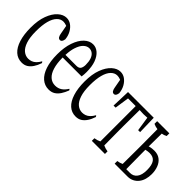

<svg xmlns="http://www.w3.org/2000/svg" viewBox="8 -1170 1789 1789"><g transform="rotate(45 902.5 -275.5)"><path d="M21 -294.9Q21 -391.6 46.1 -458.7Q71.3 -525.9 111.3 -561.8Q151.4 -597.7 195.3 -597.7Q229 -597.7 256.8 -577.9Q284.7 -558.1 303.7 -523.9Q322.8 -489.7 326.7 -446.8Q320.3 -405.8 296.9 -405.8Q280.8 -405.8 272 -419.4Q262.7 -434.6 259.3 -458.5Q259.3 -458.5 259.3 -459Q252 -504.9 244.1 -541Q238.8 -543.5 235.4 -544.4Q214.8 -551.3 198.2 -551.3Q163.6 -551.3 136.2 -523.4Q108.9 -495.6 94.2 -441.4Q79.6 -387.2 79.6 -306.4Q79.6 -225.6 96.9 -174.1Q114.3 -122.6 143.8 -98.4Q173.3 -74.2 209.5 -74.2Q229.5 -74.2 249 -81.1Q289.1 -95.2 319.3 -149.4Q324.7 -147.5 329.6 -135.7Q301.8 -52.2 252 -21Q227.1 -5.4 191.9 -5.4Q138.7 -5.4 100.3 -40Q62 -74.7 41.5 -139.9Q21 -205.1 21 -294.9Z M429.2 -309.6Q429.2 -309.6 429.2 -304.7Q429.7 -232.4 445.6 -180.4Q461.4 -128.4 491.7 -101.3Q522 -74.2 564 -74.2Q602.1 -74.2 630.9 -93.8Q657.2 -111.8 679.7 -147.9Q684.6 -146.5 689.5 -135.7Q674.8 -96.7 655.5 -67.4Q636.2 -38.1 610.1 -21.7Q584 -5.4 546.4 -5.4Q494.1 -5.4 454.6 -39.6Q415 -73.7 393.3 -138.4Q371.6 -203.1 371.6 -294.7Q371.6 -386.2 395 -454.6Q418.5 -522.9 458 -560.3Q497.6 -597.7 543.9 -597.7Q583 -597.7 614.5 -570.6Q646 -543.5 664.6 -493.7Q683.1 -443.8 683.1 -371.6Q683.1 -337.9 678.7 -309.6Q678.7 -309.6 429.2 -309.6ZM445.8 -444.8Q433.6 -406.7 430.7 -350.6Q430.7 -350.6 430.2 -345.2H574.2Q608.9 -345.2 619.6 -365.7Q629.9 -384.8 629.9 -412.6Q629.9 -455.1 619.9 -484.9Q609.9 -514.6 590.1 -530.5Q570.3 -546.4 543.9 -546.4Q515.1 -546.4 489 -522.2Q462.9 -498 445.8 -444.8Z M731.4 -294.9Q731.4 -391.6 756.6 -458.7Q781.7 -525.9 821.8 -561.8Q861.8 -597.7 905.8 -597.7Q939.5 -597.7 967.3 -577.9Q995.1 -558.1 1014.2 -523.9Q1033.2 -489.7 1037.1 -446.8Q1030.8 -405.8 1007.3 -405.8Q991.2 -405.8 982.4 -419.4Q973.1 -434.6 969.7 -458.5Q969.7 -458.5 969.7 -459Q962.4 -504.9 954.6 -541Q949.2 -543.5 945.8 -544.4Q925.3 -551.3 908.7 -551.3Q874 -551.3 846.7 -523.4Q819.3 -495.6 804.7 -441.4Q790 -387.2 790 -306.4Q790 -225.6 807.4 -174.1Q824.7 -122.6 854.2 -98.4Q883.8 -74.2 919.9 -74.2Q939.9 -74.2 959.5 -81.1Q999.5 -95.2 1029.8 -149.4Q1035.2 -147.5 1040 -135.7Q1012.2 -52.2 962.4 -21Q937.5 -5.4 902.3 -5.4Q849.1 -5.4 810.8 -40Q772.5 -74.7 752 -139.9Q731.4 -205.1 731.4 -294.9Z M1170.4 13.2Q1201.7 9.3 1230.5 -4.9Q1230.5 -4.9 1230.5 -8.3Q1230.5 -9.3 1230.5 -19.5Q1230.5 -61 1230.5 -112.8Q1230.5 -228 1230.5 -353Q1230.5 -394.5 1230.5 -445.8Q1230.5 -450.7 1230.5 -465.8Q1230.5 -465.8 1230 -470.7Q1230 -470.7 1129.4 -470.7Q1119.1 -394.5 1108.4 -328.1Q1108.4 -328.1 1081.1 -328.1Q1084.5 -415.5 1087.4 -512.7Q1087.4 -512.7 1426.3 -512.7Q1428.7 -415.5 1431.2 -328.1Q1431.2 -328.1 1405.3 -328.1Q1394.5 -394.5 1383.8 -470.7Q1357.9 -468.3 1332.8 -468.3Q1307.6 -468.3 1282.7 -470.7Q1281.2 -331.1 1281.2 -266.1Q1281.2 -228 1281.2 -199.2Q1281.2 -158.7 1282.7 -19.5Q1282.7 -8.8 1282.7 -8.3Q1282.7 -4.9 1282.7 -4.4Q1311.5 9.3 1343.3 13.2Q1343.3 35.2 1343.3 47.4Q1343.3 47.4 1170.4 47.4Q1170.4 35.2 1170.4 13.2Z M1471.2 12.7Q1498.5 9.3 1525.9 -3.4Q1525.9 -3.4 1525.9 -6.8Q1525.9 -8.3 1525.9 -19.5Q1526.4 -61 1526.4 -112.8Q1526.4 -151.4 1526.9 -199.2Q1526.9 -228 1526.9 -266.1Q1526.4 -304.7 1526.4 -353Q1525.9 -394.5 1525.9 -445.8Q1525.9 -447.3 1525.9 -458Q1525.9 -458 1525.9 -461.9Q1498.5 -464.8 1471.2 -477.5Q1471.2 -490.2 1471.2 -512.7Q1471.2 -512.7 1631.8 -512.7Q1631.8 -490.2 1631.8 -477.5Q1608.4 -464.4 1583.5 -460.9Q1583.5 -457.5 1583.5 -457.5Q1583.5 -446.8 1583.5 -445.3Q1583 -393.1 1582.5 -351.1Q1582.5 -316.4 1582 -291.5Q1585 -287.1 1587.9 -293Q1617.7 -300.3 1647.5 -300.3Q1692.9 -300.3 1723.6 -277.6Q1754.4 -254.9 1769.8 -215.3Q1785.2 -175.8 1785.2 -128.4Q1785.2 -91.3 1776.1 -59.8Q1767.1 -28.3 1748.5 -4.4Q1730 19.5 1702.9 33.4Q1675.8 47.4 1642.1 47.4Q1642.1 47.4 1471.2 47.4Q1471.2 34.7 1471.2 12.7ZM1582 -246.6Q1582 -218.3 1582 -199.2Q1582 -158.7 1583.5 -43Q1583.5 -20 1584 2.4Q1584 7.3 1584 7.3Q1584 7.3 1633.3 7.3Q1676.3 7.3 1701.7 -25.6Q1727.1 -58.6 1727.1 -124.3Q1727.1 -189.9 1704.3 -221.7Q1681.6 -253.4 1631.8 -253.4Q1611.3 -253.4 1582 -246.6Z"/></g></svg>

Font: Scarab Serif
Style: Light
Weight: 300
Designer: John Roberts
Foundry: Scarab
Version: 1.0